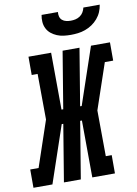

<svg xmlns="http://www.w3.org/2000/svg" viewBox="-132 -1020 773 1086"><g transform="rotate(-10 254.5 -477.5)"><path d="M-30 0V-105H18L107 -368L105 -630H71V-735H201L203 -408H213L267 -735H364L310 -408H319L430 -735H539V-630H491L402 -368L404 -105H438V0H308L306 -327H296L242 0H145L199 -327H190L79 0ZM329 -815Q308 -815 288 -817.5Q268 -820 250 -827.5Q232 -835 217 -847Q202 -859 193 -876.5Q184 -894 182.5 -914.5Q181 -935 185 -955H279Q277 -942 280.5 -929Q284 -916 293.5 -908Q303 -900 316 -897Q329 -894 342 -894Q356 -894 369.5 -897Q383 -900 395 -908Q407 -916 414.5 -928.5Q422 -941 425 -955H519Q516 -934 507.5 -914Q499 -894 484.5 -877Q470 -860 451.5 -847.5Q433 -835 412 -827.5Q391 -820 370 -817.5Q349 -815 329 -815Z"/></g></svg>

Font: Iosevka Slab Extrabold Oblique
Style: Regular
Weight: 800
Italic angle: -9°
Monospace: yes
Designer: Belleve Invis
Foundry: Belleve Invis
Version: Version 11.1.1; ttfautohint (v1.8.3)